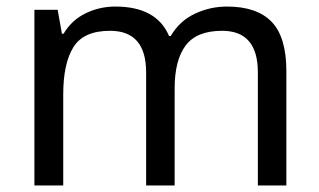

<svg xmlns="http://www.w3.org/2000/svg" viewBox="-20 -566 975 586"><path d="M673 -546Q764 -546 809 -499.5Q854 -453 854 -349V0H767V-345Q767 -472 658 -472Q580 -472 546.5 -427Q513 -382 513 -296V0H426V-345Q426 -472 316 -472Q235 -472 204 -422Q173 -372 173 -278V0H85V-536H156L169 -463H174Q199 -505 241.5 -525.5Q284 -546 332 -546Q458 -546 496 -456H501Q528 -502 574.5 -524Q621 -546 673 -546Z"/></svg>

Font: Noto Sans Modi
Style: Regular
Weight: 400
Designer: Monotype Design Team
Foundry: Monotype Imaging Inc.
Version: Version 2.003; ttfautohint (v1.8.4.7-5d5b)